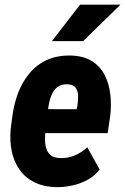

<svg xmlns="http://www.w3.org/2000/svg" viewBox="-20 -770 522 800"><path d="M215.3 9.8Q162.6 8.8 124.3 -10Q85.9 -28.8 62.3 -62Q38.6 -95.2 29.3 -138.2Q20 -181.2 24.4 -231L30.8 -280.8Q37.1 -333 54.4 -379.9Q71.8 -426.8 101.6 -463.1Q131.3 -499.5 174.1 -519.5Q216.8 -539.6 275.4 -538.6Q329.1 -537.1 363.5 -515.1Q397.9 -493.2 416.3 -457Q434.6 -420.9 439.7 -376.2Q444.8 -331.5 439 -285.2L428.7 -215.3H78.1L95.7 -315.4L299.8 -314.9L302.7 -331.1Q305.7 -350.1 305.4 -369.9Q305.2 -389.6 296.1 -403.3Q287.1 -417 262.7 -418.9Q234.9 -419.9 218.5 -406.7Q202.1 -393.6 193.8 -371.8Q185.5 -350.1 181.9 -325.9Q178.2 -301.8 175.8 -280.8L169.9 -230.5Q167.5 -209.5 167.5 -189Q167.5 -168.5 172.9 -151.1Q178.2 -133.8 191.9 -122.8Q205.6 -111.8 231.9 -111.3Q264.2 -110.4 292.2 -122.6Q320.3 -134.8 343.8 -156.2L395 -64Q375 -37.1 345 -20.8Q314.9 -4.4 281 2.9Q247.1 10.3 215.3 9.8ZM196.3 -598.6 313.5 -750.5H481.9L326.2 -598.6Z"/></svg>

Font: Roboto Condensed ExtraBold
Style: Italic
Weight: 800
Italic angle: -12°
Designer: Christian Robertson
Foundry: Google
Version: Version 3.008; 2023